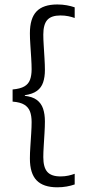

<svg xmlns="http://www.w3.org/2000/svg" viewBox="-20 -696 376 838"><path d="M306 -664V-617.5Q294 -622 278.5 -625.2Q263 -628.5 243.5 -628.5Q204 -628.5 186.5 -609Q169 -589.5 169 -545Q169 -525 170.8 -497.5Q172.5 -470 174.2 -441.5Q176 -413 176 -390.5Q176 -359.5 168.2 -336.5Q160.5 -313.5 141.5 -299.5Q122.5 -285.5 88.5 -280.5V-273L86 -278Q121 -274.5 140.5 -260Q160 -245.5 168 -221.8Q176 -198 176 -166Q176 -143.5 174.2 -114.8Q172.5 -86 170.8 -58.2Q169 -30.5 169 -10Q169 34.5 186.5 54.2Q204 74 244 74Q263 74 278.5 70.5Q294 67 306 62.5V109Q290.5 114.5 271.2 118Q252 121.5 230 121.5Q169 121.5 139.8 91.2Q110.5 61 110.5 -4Q110.5 -27.5 112.5 -56.5Q114.5 -85.5 116.2 -114Q118 -142.5 118 -163Q118 -190.5 111 -209.2Q104 -228 86.2 -239Q68.5 -250 35 -252.5V-305.5Q68.5 -308.5 86.2 -318.8Q104 -329 111 -347.8Q118 -366.5 118 -393.5Q118 -414.5 116.2 -442.5Q114.5 -470.5 112.5 -499.5Q110.5 -528.5 110.5 -550.5Q110.5 -616 139.5 -646.2Q168.5 -676.5 230 -676.5Q252 -676.5 271.2 -673Q290.5 -669.5 306 -664Z"/></svg>

Font: Anek Gurmukhi Medium Light
Style: Regular
Weight: 300
Version: Version 1.003